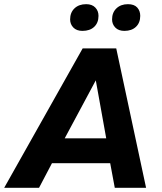

<svg xmlns="http://www.w3.org/2000/svg" viewBox="-49 -900 776 920"><path d="M-29 0 347 -668H508L651 0H501L479 -118H200L138 0ZM261 -237H460L410 -515ZM547 -752Q519 -752 503.5 -768Q488 -784 488 -807Q488 -840 509 -860Q530 -880 564 -880Q594 -880 608.5 -864Q623 -848 623 -824Q623 -791 602.5 -771.5Q582 -752 547 -752ZM346 -752Q318 -752 302.5 -768Q287 -784 287 -807Q287 -840 308 -860Q329 -880 364 -880Q392 -880 407.5 -864Q423 -848 423 -824Q423 -791 402.5 -771.5Q382 -752 346 -752Z"/></svg>

Font: Gantari
Style: Bold Italic
Weight: 700
Italic angle: -10°
Designer: Anugrah Pasau
Foundry: Lafontype
Version: Version 1.000; ttfautohint (v1.8.4.7-5d5b)